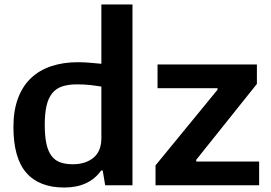

<svg xmlns="http://www.w3.org/2000/svg" viewBox="-20 -828 1213 858"><path d="M675 -89 952 -427V-434H684V-540H1128V-453L857 -114V-106H1138V0H675ZM267 10Q155 10 97.5 -56Q40 -122 40 -261Q40 -333 60 -387.5Q80 -442 117.5 -478Q155 -514 208.5 -532Q262 -550 328 -550Q357 -550 383 -547.5Q409 -545 433 -543V-808H572V0H450L439 -66H432Q378 10 267 10ZM306 -94Q362 -94 397.5 -123Q433 -152 433 -211V-441Q410 -445 383 -448Q356 -451 324 -451Q286 -451 258.5 -442Q231 -433 213.5 -411.5Q196 -390 188 -355.5Q180 -321 180 -270Q180 -221 187 -187.5Q194 -154 209 -133Q224 -112 248 -103Q272 -94 306 -94Z"/></svg>

Font: Encode Sans Normal
Style: SemiBold
Weight: 600
Designer: Pablo Impallari, Andres Torresi
Foundry: Pablo Impallari, Andres Torresi
Version: Version 1.000; ttfautohint (v1.00) -l 8 -r 50 -G 200 -x 14 -